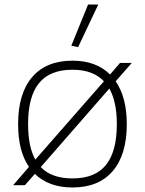

<svg xmlns="http://www.w3.org/2000/svg" viewBox="-20 -818 640 848"><path d="M108 -81Q60 -150 60 -270Q60 -405 122 -477.5Q184 -550 300 -550Q405 -550 466 -489L510 -540H562L491 -459Q540 -387 540 -270Q540 -135 478 -62.5Q416 10 300 10Q196 10 134 -50L90 0H38ZM104 -270Q104 -170 136 -113L439 -459Q391 -510 300 -510Q200 -510 152 -450.5Q104 -391 104 -270ZM300 -30Q400 -30 448 -89.5Q496 -149 496 -270Q496 -368 463 -427L160 -80Q208 -30 300 -30ZM295 -616 369 -798H414L325 -610Z"/></svg>

Font: Encode Sans Wide
Style: Thin
Weight: 100
Designer: Pablo Impallari, Andres Torresi
Foundry: Pablo Impallari, Andres Torresi
Version: Version 1.000; ttfautohint (v1.00) -l 8 -r 50 -G 200 -x 14 -